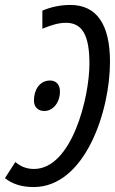

<svg xmlns="http://www.w3.org/2000/svg" viewBox="-55 -744 464 775"><path d="M229 -724C192 -724 153 -717 116 -701V-628C150 -642 181 -652 211 -652C277 -652 306 -602 306 -487C306 -351 235 -62 82 -62C54 -62 29 -71 7 -90L-35 -25C-4 0 35 11 81 11C288 11 389 -295 389 -494C389 -646 335 -724 229 -724ZM124 -296C159 -296 187 -330 187 -375C187 -402 172 -419 147 -419C105 -419 82 -381 82 -339C82 -311 99 -296 124 -296Z"/></svg>

Font: Noto Sans ExtraCondensed
Style: Italic
Weight: 400
Width: 2
Italic angle: -12°
Designer: Monotype Design Team
Foundry: Monotype Imaging Inc.
Version: Version 2.013